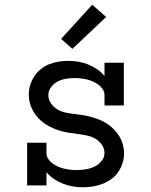

<svg xmlns="http://www.w3.org/2000/svg" viewBox="-20 -786 640 814"><path d="M332 8Q311 8 289.5 4.5Q268 1 247.5 -7Q227 -15 209 -27Q191 -39 177 -56V0H95V-181H177V-136Q177 -123 185 -111.5Q193 -100 203.5 -92.5Q214 -85 226.5 -79.5Q239 -74 252 -71Q265 -68 278 -66.5Q291 -65 304 -65Q323 -65 342.5 -68Q362 -71 379.5 -79Q397 -87 410 -102.5Q423 -118 423 -138Q423 -156 412 -172Q401 -188 385 -197.5Q369 -207 350.5 -211Q332 -215 313.5 -217.5Q295 -220 276.5 -222.5Q258 -225 240 -230Q222 -235 205 -242.5Q188 -250 172.5 -260Q157 -270 144 -283.5Q131 -297 121.5 -313.5Q112 -330 107 -348Q102 -366 102 -385Q102 -405 108 -425Q114 -445 125.5 -462.5Q137 -480 153 -493Q169 -506 188 -513.5Q207 -521 227.5 -524.5Q248 -528 269 -528Q290 -528 311.5 -524.5Q333 -521 353 -513Q373 -505 391 -493Q409 -481 423 -464V-520H505V-339H423V-384Q423 -397 415 -408.5Q407 -420 396.5 -427.5Q386 -435 374 -440.5Q362 -446 349 -449Q336 -452 323 -453.5Q310 -455 297 -455Q278 -455 259.5 -452Q241 -449 224.5 -440.5Q208 -432 196.5 -416.5Q185 -401 185 -383Q185 -364 196 -348Q207 -332 223 -322.5Q239 -313 257 -309Q275 -305 293.5 -303Q312 -301 330.5 -298Q349 -295 367 -290Q385 -285 402.5 -278Q420 -271 435.5 -260.5Q451 -250 464 -236.5Q477 -223 486.5 -207Q496 -191 501 -172.5Q506 -154 506 -136Q506 -115 499.5 -94.5Q493 -74 481 -56.5Q469 -39 451.5 -26.5Q434 -14 414.5 -6.5Q395 1 374 4.5Q353 8 332 8ZM287 -579 239 -621 371 -766 430 -714Z"/></svg>

Font: Iosevka Plex Etoile
Style: Regular
Weight: 400
Designer: Belleve Invis
Foundry: Belleve Invis
Version: Version 25.1.1; ttfautohint (v1.8.4)